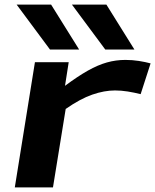

<svg xmlns="http://www.w3.org/2000/svg" viewBox="-20 -810 671 830"><path d="M277 -541 261 -439Q316 -480 359.5 -504.5Q403 -529 442 -540Q481 -551 522 -551Q552 -551 580.5 -546.5Q609 -542 631 -536L588 -403Q560 -410 532 -414.5Q504 -419 477 -419Q431 -419 379 -401Q327 -383 264 -339L209 0H44L131 -541ZM196 -596 52 -790H201L322 -596ZM435 -596 291 -790H440L561 -596Z"/></svg>

Font: Georama ExtraExtended SemiBold
Style: Italic
Weight: 600
Width: 8
Italic angle: -9°
Designer: Jean-Baptiste Levee
Foundry: Production Type
Version: Version 1.000